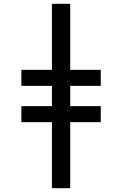

<svg xmlns="http://www.w3.org/2000/svg" viewBox="-20 -843 640 1006"><path d="M252 143V-203H92V-287H252V-393H92V-477H252V-823H348V-477H508V-393H348V-287H508V-203H348V143Z"/></svg>

Font: Iosevka Slab Medium Extended
Style: Regular
Weight: 500
Width: 7
Monospace: yes
Designer: Belleve Invis
Foundry: Belleve Invis
Version: Version 11.1.1; ttfautohint (v1.8.3)